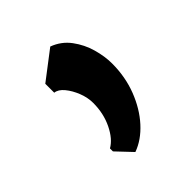

<svg xmlns="http://www.w3.org/2000/svg" viewBox="-119 -220 547 547"><g transform="rotate(-45 155.0 54.0)"><path d="M77.5 199V187Q101.5 173.5 118.5 138.8Q135.5 104 135.5 61.5Q135.5 40 126.8 17.8Q118 -4.5 105 -20.2Q92 -36 77.5 -37.5V-73.5L162.5 -138.5Q195 -126.5 215 -99.5Q235 -72.5 244 -40.5Q253 -8.5 253 20Q253 74 235 120.5Q217 167 187.2 199.8Q157.5 232.5 121.5 245.5Z"/></g></svg>

Font: Merriweather Sans Medium
Style: Regular
Weight: 500
Designer: Eben Sorkin
Foundry: Eben Sorkin
Version: Version 2.001